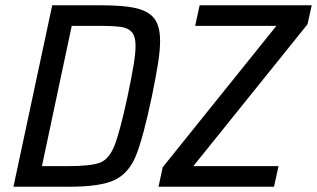

<svg xmlns="http://www.w3.org/2000/svg" viewBox="-20 -708 1202 728"><path d="M178 -688H362Q450 -688 497.5 -676.5Q545 -665 566 -636.5Q587 -608 587 -553Q587 -518 579.5 -469.5Q572 -421 556 -343Q522 -182 495 -116.5Q468 -51 414.5 -25.5Q361 0 243 0H31ZM464 -344Q480 -421 487 -464Q494 -507 494 -534Q494 -570 480 -586Q466 -602 438 -606Q410 -610 348 -610H252L139 -78H235Q324 -78 358.5 -91Q393 -104 413.5 -154.5Q434 -205 464 -344ZM581 0 597 -74 1028 -610H720L737 -688H1162L1146 -616L713 -78H1036L1019 0Z"/></svg>

Font: Saira Semi Condensed
Style: Italic
Weight: 400
Width: 4
Italic angle: -12°
Designer: Hector Gatti with collaboration of the Omnibus-Type team
Foundry: Omnibus-Type
Version: Version 1.001; ttfautohint (v1.8)